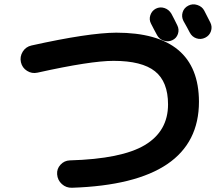

<svg xmlns="http://www.w3.org/2000/svg" viewBox="-20 -842 1040 891"><path d="M703.1 -801.8Q722.7 -811.5 743.2 -804.7Q763.7 -797.9 775.4 -778.3Q780.3 -769.5 789.1 -752Q797.9 -734.4 802.7 -724.6Q812.5 -705.1 805.7 -684.6Q798.8 -664.1 779.3 -655.3Q760.7 -646.5 739.7 -653.3Q718.8 -660.2 709 -678.7Q704.1 -687.5 694.8 -705.1Q685.5 -722.7 680.7 -732.4Q670.9 -751 677.7 -771.5Q684.6 -792 703.1 -801.8ZM927.7 -793Q932.6 -783.2 942.4 -764.2Q952.1 -745.1 956.1 -737.3Q965.8 -717.8 959 -697.3Q952.1 -676.8 932.1 -667Q912.1 -657.2 891.6 -664.1Q871.1 -670.9 860.4 -691.4Q851.6 -709 831.1 -745.1Q821.3 -764.6 827.6 -785.2Q834 -805.7 854 -815.9Q874 -826.2 896 -818.8Q918 -811.5 927.7 -793ZM154.3 -504.9Q127.9 -499 105.5 -513.2Q83 -527.3 77.1 -553.2Q71.3 -579.1 85.4 -602.1Q99.6 -625 126 -630.9Q389.6 -689.5 519.5 -690.4Q902.3 -690.4 903.3 -370.1Q903.3 9.8 314.5 29.3Q287.1 30.3 267.1 12.2Q247.1 -5.9 245.1 -33.2Q243.2 -58.6 260.7 -77.6Q278.3 -96.7 303.7 -97.7Q544.9 -104.5 652.3 -168.9Q759.8 -233.4 759.8 -357.4Q759.8 -462.9 699.2 -511.2Q638.7 -559.6 506.8 -559.6Q400.4 -559.6 154.3 -504.9Z"/></svg>

Font: Rounded-X Mgen+ 1mn bold
Style: Bold
Weight: 700
Designer: [Source Han Sans]
Ryoko NISHIZUKA  (kana & ideographs); Paul D. Hunt (Latin, Greek & Cyrillic); Wenlong ZHANG  (bopomofo
Version: Version 1.059.20150602